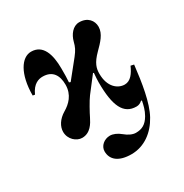

<svg xmlns="http://www.w3.org/2000/svg" viewBox="-160 -612 901 940"><g transform="rotate(-30 290.0 -142.0)"><path d="M40 -289 52 -287C74 -337 106 -345 128 -345C184 -345 206 -307 206 -255C206 -197 170 -164 136 -144C99 -122 80 -90 80 -60C80 -18 115 12 147 12C194 12 216 -29 229 -55C239 -76 268 -129 284 -150L351 -237L355 -235C353 -213 352 -195 352 -183C352 -50 381 12 454 12C467 12 477 7 487 -2L491 0C486 24 481 48 466 74C445 110 421 122 387 122C369 122 347 112 327 95C308 79 286 70 269 70C236 70 208 94 208 124C208 172 245 202 316 202C390 202 449 156 484 92C519 29 535 -75 546 -172L528 -176C512 -140 491 -110 458 -110C419 -110 376 -143 376 -218C376 -248 383 -275 424 -316C456 -348 488 -380 488 -420C488 -454 464 -486 416 -486C380 -486 355 -452 346 -417C339 -390 333 -377 312 -350L234 -253L226 -256C228 -286 228 -294 228 -333C228 -413 207 -479 140 -479C86 -479 40 -410 40 -289Z"/></g></svg>

Font: Old Standard
Style: Bold
Weight: 700
Designer: Alexey Kryukov <alexios@thessalonica.org.ru>
Version: Version 2.0.2